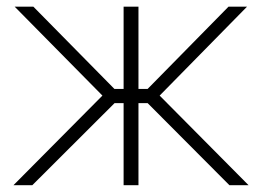

<svg xmlns="http://www.w3.org/2000/svg" viewBox="-20 -542 767 562"><path d="M19.5 0 279.8 -262.2 22.9 -522.5H77.6L314.9 -281.7H341.8V-522.5H385.3V-281.7H412.1L648.9 -522.5H703.1L447.3 -262.2L707.5 0H651.4L412.1 -240.2H385.3V0H341.8V-240.2H315.4L74.7 0Z"/></svg>

Font: Inter 28pt ExtraLight
Style: Regular
Weight: 250
Designer: Rasmus Andersson
Foundry: rsms
Version: Version 4.001;git-66647c0bb